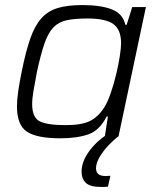

<svg xmlns="http://www.w3.org/2000/svg" viewBox="-20 -538 619 758"><path d="M218 8Q126 8 86.5 -18Q47 -44 47 -118Q47 -144 52 -178.5Q57 -213 66 -257Q82 -336 100 -387Q118 -438 144 -466.5Q170 -495 208.5 -506.5Q247 -518 305 -518Q378 -518 421.5 -501Q465 -484 475 -440H480L502 -510H556L448 0H394L406 -78H401Q373 -23 328.5 -7.5Q284 8 218 8ZM239 -44Q303 -44 335.5 -60.5Q368 -77 391 -113Q405 -135 417 -170Q429 -205 438.5 -244Q448 -283 453 -316.5Q458 -350 458 -367Q458 -421 427.5 -443Q397 -465 325 -465Q275 -465 243 -458Q211 -451 190.5 -429.5Q170 -408 155.5 -366Q141 -324 126 -255Q118 -213 112.5 -181Q107 -149 107 -127Q107 -74 137 -59Q167 -44 239 -44ZM378 200Q335 200 318.5 183.5Q302 167 302 140Q302 102 329.5 62.5Q357 23 406 -10L448 0Q430 13 409 35Q388 57 373.5 81.5Q359 106 359 127Q359 140 367.5 148.5Q376 157 398 157Q401 157 405 156.5Q409 156 416 156L406 199Q399 200 392.5 200Q386 200 378 200Z"/></svg>

Font: Saira Light
Style: Italic
Weight: 300
Italic angle: -12°
Designer: Hector Gatti with collaboration of the Omnibus-Type team
Foundry: Omnibus-Type
Version: Version 1.100; ttfautohint (v1.8.3)